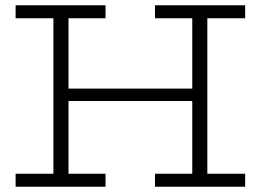

<svg xmlns="http://www.w3.org/2000/svg" viewBox="-20 -706 986 726"><path d="M213 -324V-371H734V-324ZM39 0V-49H379V0ZM182 -28V-661H239V-28ZM39 -637V-686H379V-637ZM566 0V-49H907V0ZM707 -28V-662H764V-28ZM566 -637V-686H907V-637Z"/></svg>

Font: BioRhyme Light
Style: Regular
Weight: 300
Designer: Aoife Mooney
Foundry: Aoife Mooney Type
Version: Version 1.600;gftools[0.9.33]